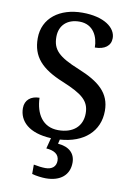

<svg xmlns="http://www.w3.org/2000/svg" viewBox="-103 -788 761 1092"><g transform="rotate(10 278.0 -242.0)"><path d="M240 240C325 240 375 197 375 126C375 73 340 39 275 34L281 9C418 0 505 -77 505 -196C505 -298 440 -354 317 -404C196 -453 160 -489 160 -563C160 -630 205 -671 275 -671C357 -671 386 -601 386 -541C443 -541 477 -567 477 -611C477 -671 409 -724 283 -724C153 -724 57 -654 57 -537C57 -431 113 -369 241 -317C357 -269 400 -235 400 -163C400 -88 348 -42 262 -42C172 -42 129 -113 126 -205C77 -205 43 -178 43 -131C43 -56 101 4 230 10L214 72C257 75 289 91 289 130C289 164 266 183 228 183C210 183 184 180 160 175V229C184 236 219 240 240 240Z"/></g></svg>

Font: Noto Serif Medium
Style: Regular
Weight: 500
Designer: Monotype Design Team
Foundry: Monotype Imaging Inc.
Version: Version 2.013